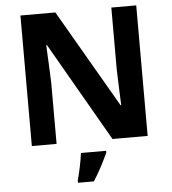

<svg xmlns="http://www.w3.org/2000/svg" viewBox="-61 -769 935 1046"><g transform="rotate(-5 406.5 -246.5)"><path d="M723.1 0H530.8L220.2 -540H215.8Q218.3 -489.3 220.7 -438Q223.1 -386.7 225.1 -335.9V0H89.8V-713.9H280.8L590.8 -179.2H594.2Q592.3 -228.5 590.3 -277.6Q588.4 -326.7 586.9 -376V-713.9H723.1ZM490.7 61V70.8Q475.6 104 455.6 142.6Q435.5 181.2 409.7 221.2H322.8V208Q331.1 178.7 340.1 136Q349.1 93.3 353 61Z"/></g></svg>

Font: Open Sans
Style: Bold
Weight: 700
Designer: Monotype Design Team
Foundry: Monotype Imaging Inc.
Version: Version 3.000; ttfautohint (v1.8.4)